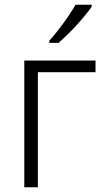

<svg xmlns="http://www.w3.org/2000/svg" viewBox="-20 -786 440 806"><path d="M381 -532V-483H139V0H82V-532ZM365 -758Q354 -742 338 -722.5Q322 -703 303 -682Q284 -661 264 -641.5Q244 -622 226 -606H187V-615Q205 -635 226 -662Q247 -689 266 -717Q285 -745 297 -766H365Z"/></svg>

Font: Noto Sans Display Light
Style: Regular
Weight: 300
Designer: Monotype Design Team
Foundry: Monotype Imaging Inc.
Version: Version 2.003